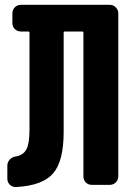

<svg xmlns="http://www.w3.org/2000/svg" viewBox="-20 -750 540 779"><path d="M424.8 -730.5Q439.5 -730.5 449.7 -720.2Q460 -710 460 -695.3V-35.2Q460 -20.5 450.2 -10.3Q440.4 0 424.8 0H352.5Q337.9 0 328.1 -9.8Q318.4 -19.5 318.4 -35.2V-617.2Q318.4 -622.1 313.5 -622.1H243.2Q238.3 -622.1 238.3 -617.2V-214.8Q238.3 -96.7 195.8 -46.9Q153.3 2.9 45.9 8.8Q31.2 9.8 20.5 0Q9.8 -9.8 9.8 -25.4V-78.1Q9.8 -91.8 19.5 -102.5Q29.3 -113.3 43.9 -115.2Q74.2 -120.1 86.9 -143.6Q99.6 -167 99.6 -222.7V-617.2Q99.6 -622.1 94.7 -622.1H65.4Q50.8 -622.1 40.5 -631.8Q30.3 -641.6 30.3 -657.2V-695.3Q30.3 -710 40 -720.2Q49.8 -730.5 65.4 -730.5Z"/></svg>

Font: Rounded-L Mgen+ 1mn bold
Style: Bold
Weight: 700
Designer: [Source Han Sans]
Ryoko NISHIZUKA  (kana & ideographs); Paul D. Hunt (Latin, Greek & Cyrillic); Wenlong ZHANG  (bopomofo
Version: Version 1.059.20150602